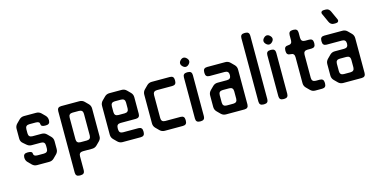

<svg xmlns="http://www.w3.org/2000/svg" viewBox="-86 -1190 3693 1868"><g transform="rotate(-15 1760.5 -256.0)"><path d="M103 -11Q123 9 152 9H274Q303 9 323 -11L356 -44Q376 -64 376 -93V-172Q376 -201 356 -221L323 -254Q303 -274 274 -274H181Q141 -274 141 -314V-355Q141 -395 181 -395H245Q285 -395 285 -369Q285 -342 325 -342H336Q376 -342 376 -382V-384Q376 -413 356 -433L324 -465Q304 -485 274 -485H152Q123 -485 103 -465L71 -433Q50 -412 50 -384V-286Q50 -255 72 -237L102 -211Q114 -201 125 -196.5Q136 -192 151 -192H245Q285 -192 285 -152V-122Q285 -82 245 -82H181Q141 -82 141 -108Q141 -134 101 -134H90Q50 -134 50 -94V-93Q50 -64 70 -44Z M526 214H537Q577 214 577 174V34Q577 -6 617 -6H710Q739 -6 759 -26L791 -58Q813 -80 811 -108V-384Q811 -413 791 -433L759 -465Q739 -485 710 -485H526Q486 -485 486 -445V174Q486 214 526 214ZM577 -137V-355Q577 -395 617 -395H681Q721 -395 721 -355V-137Q721 -97 681 -97H617Q577 -97 577 -137Z M963 -13Q984 8 1012 8H1196Q1236 8 1236 -32V-43Q1236 -83 1196 -83H1042Q1002 -83 1002 -123V-137Q1002 -177 1042 -177H1196Q1236 -177 1236 -217V-384Q1236 -413 1216 -433L1184 -465Q1164 -485 1135 -485H1012Q983 -485 963 -465L931 -433Q911 -413 911 -384V-94Q911 -65 931 -45ZM1002 -297V-355Q1002 -395 1042 -395H1105Q1145 -395 1145 -355V-297Q1145 -257 1105 -257H1042Q1002 -257 1002 -297Z M1389 -12Q1409 8 1438 8H1621Q1661 8 1661 -32V-43Q1661 -83 1621 -83H1467Q1427 -83 1427 -123V-354Q1427 -394 1467 -394H1621Q1661 -394 1661 -434V-445Q1661 -485 1621 -485H1438Q1409 -485 1389 -465L1356 -432Q1336 -412 1336 -383V-94Q1336 -65 1356 -45Z M1766 -555Q1781 -540 1797 -540Q1813 -540 1828 -555Q1843 -570 1843 -586Q1843 -602 1828 -617Q1813 -632 1797 -632Q1781 -632 1766 -617Q1751 -602 1751 -586Q1751 -570 1766 -555ZM1792 9H1802Q1842 9 1842 -31V-445Q1842 -485 1802 -485H1792Q1752 -485 1752 -445V-31Q1752 9 1792 9Z M2006 -12Q2026 8 2055 8H2241Q2281 8 2281 -32V-383Q2281 -412 2261 -432L2228 -465Q2208 -485 2179 -485H1996Q1956 -485 1956 -445V-434Q1956 -394 1996 -394H2150Q2190 -394 2190 -354V-351Q2190 -311 2150 -311H2055Q2026 -311 2006 -291L1974 -259Q1953 -238 1953 -210V-94Q1953 -65 1973 -45ZM2044 -114V-189Q2044 -229 2084 -229H2150Q2190 -229 2190 -189V-114Q2190 -74 2150 -74H2084Q2044 -74 2044 -114Z M2431 9H2441Q2481 9 2481 -31V-670Q2481 -710 2441 -710H2431Q2391 -710 2391 -670V-31Q2391 9 2431 9Z M2606 -555Q2621 -540 2637 -540Q2653 -540 2668 -555Q2683 -570 2683 -586Q2683 -602 2668 -617Q2653 -632 2637 -632Q2621 -632 2606 -617Q2591 -602 2591 -586Q2591 -570 2606 -555ZM2632 9H2642Q2682 9 2682 -31V-445Q2682 -485 2642 -485H2632Q2592 -485 2592 -445V-31Q2592 9 2632 9Z M2872 -44 2905 -11Q2925 9 2954 9H3023Q3063 9 3063 -31V-42Q3063 -82 3023 -82H2983Q2943 -82 2943 -122V-355Q2943 -395 2983 -395H3023Q3063 -395 3063 -435V-445Q3063 -485 3023 -485H2983Q2943 -485 2943 -525V-577Q2943 -617 2903 -617H2892Q2852 -617 2852 -577V-525Q2852 -485 2813 -485Q2773 -485 2773 -445V-435Q2773 -395 2813 -395Q2852 -395 2852 -355V-93Q2852 -64 2872 -44Z M3186 -12Q3206 8 3235 8H3421Q3461 8 3461 -32V-383Q3461 -412 3441 -432L3408 -465Q3388 -485 3359 -485H3176Q3136 -485 3136 -445V-434Q3136 -394 3176 -394H3330Q3370 -394 3370 -354V-351Q3370 -311 3330 -311H3235Q3206 -311 3186 -291L3154 -259Q3133 -238 3133 -210V-94Q3133 -65 3153 -45ZM3224 -114V-189Q3224 -229 3264 -229H3330Q3370 -229 3370 -189V-114Q3370 -74 3330 -74H3264Q3224 -74 3224 -114ZM3250 -605Q3256 -591 3267.5 -581.5Q3279 -572 3296 -572H3317Q3333 -572 3340.5 -581.5Q3348 -591 3342 -605L3302 -693Q3296 -707 3284.5 -716.5Q3273 -726 3256 -726H3235Q3219 -726 3211.5 -716.5Q3204 -707 3210 -693Z"/></g></svg>

Font: WDXL Lubrifont JP N
Style: Regular
Weight: 400
Designer: [WDXL Lubrifont] Copyright 2020-2022 (c) NightFurySL2001, Skr-ZERO; [ZCOOL QingKe HuangYou] Copyright 2018-2022 (c) The 
Version: Version 2.001;hotconv 1.1.1;makeotfexe 2.6.0